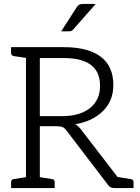

<svg xmlns="http://www.w3.org/2000/svg" viewBox="-20 -949 708 969"><path d="M641 -45Q654 -43 654 -29V0H556Q535 0 525 -16L315 -291Q306 -303 295.5 -307.5Q285 -312 266 -312H181V-55L243 -45Q256 -44 256 -29V0H36V-29Q36 -43 49 -45L111 -55V-657L49 -666Q36 -669 36 -682V-711H302Q424 -711 488 -663Q552 -615 552 -520Q552 -441 500 -389Q448 -337 360 -322Q372 -316 387 -298L573 -56ZM295 -363Q383 -363 434 -403.5Q485 -444 485 -516Q485 -656 302 -656H181V-363ZM366 -911Q372 -921 379.5 -925Q387 -929 400 -929H463L351 -802Q346 -795 341 -793Q336 -791 327 -791H289Z"/></svg>

Font: Aleo Light
Style: Regular
Weight: 300
Designer: Alessio Laiso
Foundry: Alessio Laiso
Version: Version 2.000